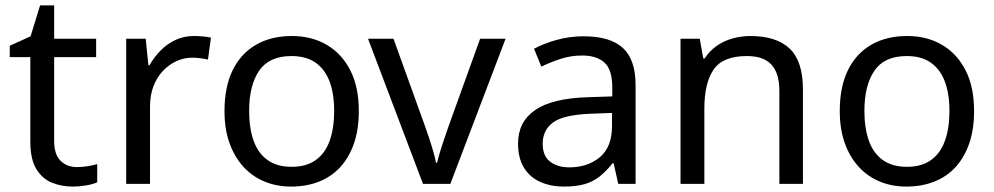

<svg xmlns="http://www.w3.org/2000/svg" viewBox="-20 -679 3671 709"><path d="M264 -62Q284 -62 305 -65.5Q326 -69 339 -73V-6Q325 1 299 5.5Q273 10 249 10Q207 10 171.5 -4.5Q136 -19 114 -55Q92 -91 92 -156V-468H16V-510L93 -545L128 -659H180V-536H335V-468H180V-158Q180 -109 203.5 -85.5Q227 -62 264 -62Z M696 -546Q711 -546 728.5 -544.5Q746 -543 759 -540L748 -459Q735 -462 719.5 -464Q704 -466 690 -466Q659 -466 631 -453Q603 -440 581 -416.5Q559 -393 546.5 -360Q534 -327 534 -286V0H446V-536H518L528 -438H532Q549 -468 573 -492.5Q597 -517 628 -531.5Q659 -546 696 -546Z M1305 -269Q1305 -202 1287.5 -150.5Q1270 -99 1237.5 -63Q1205 -27 1158.5 -8.5Q1112 10 1055 10Q1002 10 957 -8.5Q912 -27 879 -63Q846 -99 827.5 -150.5Q809 -202 809 -269Q809 -358 839 -419.5Q869 -481 925 -513.5Q981 -546 1058 -546Q1131 -546 1186.5 -513.5Q1242 -481 1273.5 -419.5Q1305 -358 1305 -269ZM900 -269Q900 -206 916.5 -159.5Q933 -113 968 -88Q1003 -63 1057 -63Q1111 -63 1146 -88Q1181 -113 1197.5 -159.5Q1214 -206 1214 -269Q1214 -333 1197 -378Q1180 -423 1145.5 -447.5Q1111 -472 1056 -472Q974 -472 937 -418Q900 -364 900 -269Z M1542 0 1339 -536H1433L1547 -220Q1555 -198 1564 -171Q1573 -144 1580 -119.5Q1587 -95 1590 -78H1594Q1598 -95 1605.5 -120Q1613 -145 1622.5 -172Q1632 -199 1639 -220L1753 -536H1847L1643 0Z M2135 -545Q2233 -545 2280 -502Q2327 -459 2327 -365V0H2263L2246 -76H2242Q2219 -47 2194.5 -27.5Q2170 -8 2138.5 1Q2107 10 2062 10Q2014 10 1975.5 -7Q1937 -24 1915 -59.5Q1893 -95 1893 -149Q1893 -229 1956 -272.5Q2019 -316 2150 -320L2241 -323V-355Q2241 -422 2212 -448Q2183 -474 2130 -474Q2088 -474 2050 -461.5Q2012 -449 1979 -433L1952 -499Q1987 -518 2035 -531.5Q2083 -545 2135 -545ZM2161 -259Q2061 -255 2022.5 -227Q1984 -199 1984 -148Q1984 -103 2011.5 -82Q2039 -61 2082 -61Q2150 -61 2195 -98.5Q2240 -136 2240 -214V-262Z M2751 -546Q2847 -546 2896 -499.5Q2945 -453 2945 -349V0H2858V-343Q2858 -408 2829 -440Q2800 -472 2738 -472Q2649 -472 2615 -422Q2581 -372 2581 -278V0H2493V-536H2564L2577 -463H2582Q2600 -491 2626.5 -509.5Q2653 -528 2685 -537Q2717 -546 2751 -546Z M3577 -269Q3577 -202 3559.5 -150.5Q3542 -99 3509.5 -63Q3477 -27 3430.5 -8.5Q3384 10 3327 10Q3274 10 3229 -8.5Q3184 -27 3151 -63Q3118 -99 3099.5 -150.5Q3081 -202 3081 -269Q3081 -358 3111 -419.5Q3141 -481 3197 -513.5Q3253 -546 3330 -546Q3403 -546 3458.5 -513.5Q3514 -481 3545.5 -419.5Q3577 -358 3577 -269ZM3172 -269Q3172 -206 3188.5 -159.5Q3205 -113 3240 -88Q3275 -63 3329 -63Q3383 -63 3418 -88Q3453 -113 3469.5 -159.5Q3486 -206 3486 -269Q3486 -333 3469 -378Q3452 -423 3417.5 -447.5Q3383 -472 3328 -472Q3246 -472 3209 -418Q3172 -364 3172 -269Z"/></svg>

Font: utelugu15
Style: Book
Weight: 400
Designer: Jelle Bosma - Monotype Design Team
Foundry: Monotype Imaging Inc.
Version: Version 2.003